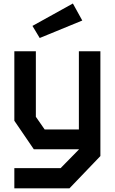

<svg xmlns="http://www.w3.org/2000/svg" viewBox="-20 -834 640 1071"><path d="M420 -548V-112H229L180 -182.5V-548H60V-160.5L168.5 -1.5H420V0L318 104H60V216.5H367.5L540 36.5V-548ZM386.5 -814.5 161 -689.5 201.5 -622 439 -719.5Z"/></svg>

Font: Kode Mono
Style: Regular
Weight: 400
Monospace: yes
Designer: Isa Ozler
Foundry: Kadena LLC
Version: Version 1.000;gftools[0.9.28]